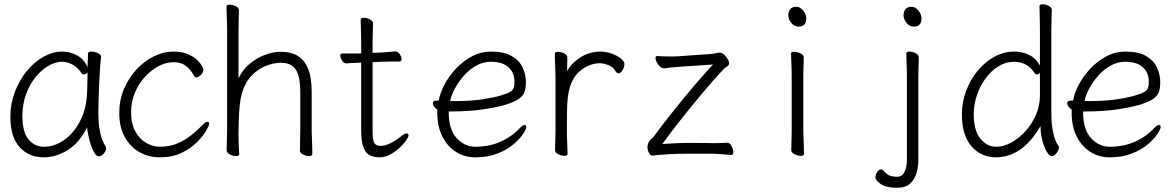

<svg xmlns="http://www.w3.org/2000/svg" viewBox="-20 -728 5540 908"><path d="M458 -457Q455 -435 452.5 -398.5Q450 -362 448.5 -321.5Q447 -281 446 -246Q445 -211 445 -193Q445 -180 446.5 -152.5Q448 -125 455.5 -93Q463 -61 480 -34Q482 -30 482 -27Q482 -16 471.5 -2.5Q461 11 447 11Q437 11 427.5 -3.5Q418 -18 410.5 -40.5Q403 -63 398 -86Q393 -109 392 -126Q356 -53 300.5 -18.5Q245 16 188 16Q116 16 72.5 -32.5Q29 -81 29 -175Q29 -238 50.5 -294Q72 -350 107.5 -393Q143 -436 186.5 -460Q230 -484 274 -484Q311 -484 344.5 -466Q378 -448 394 -410Q395 -433 395.5 -450.5Q396 -468 396 -475Q396 -484 413 -484Q427 -484 442.5 -477Q458 -470 458 -459ZM394 -386Q392 -382 386.5 -379Q381 -376 376 -376Q370 -376 367 -380Q348 -409 323 -422.5Q298 -436 275 -436Q242 -436 208.5 -416.5Q175 -397 147 -362Q119 -327 102.5 -280.5Q86 -234 86 -180Q86 -103 115 -68.5Q144 -34 188 -34Q238 -34 283.5 -66Q329 -98 359 -156Q389 -214 392 -291Q393 -306 393 -333.5Q393 -361 394 -386Z M969 -142Q969 -134 954.5 -109Q940 -84 911 -55Q882 -26 838.5 -5Q795 16 736 16Q684 16 640.5 -8Q597 -32 570.5 -79Q544 -126 544 -194Q544 -254 566 -306.5Q588 -359 625 -399Q662 -439 707.5 -461.5Q753 -484 799 -484Q841 -484 868.5 -472Q896 -460 912 -444.5Q928 -429 935 -416Q942 -403 942 -400Q942 -386 930.5 -374Q919 -362 908 -362Q902 -362 899 -367Q882 -399 859 -416.5Q836 -434 801 -434Q765 -434 729.5 -415Q694 -396 664.5 -363.5Q635 -331 617.5 -288.5Q600 -246 600 -199Q600 -142 620.5 -105.5Q641 -69 672.5 -51.5Q704 -34 736 -34Q784 -34 821 -50.5Q858 -67 887.5 -91Q917 -115 940 -139Q953 -152 961 -152Q969 -152 969 -142Z M1398 -17Q1399 -25 1399 -44Q1399 -63 1399.5 -83.5Q1400 -104 1400 -115V-293Q1400 -333 1393 -364Q1386 -395 1366.5 -413Q1347 -431 1308 -431Q1273 -431 1236 -416Q1199 -401 1169 -369.5Q1139 -338 1124 -287Q1117 -262 1113.5 -228Q1110 -194 1109.5 -161.5Q1109 -129 1108 -105V-89Q1108 -65 1109 -42Q1110 -19 1111 1Q1111 10 1096 10Q1083 10 1067.5 2.5Q1052 -5 1052 -17Q1052 -25 1052.5 -46Q1053 -67 1053.5 -87.5Q1054 -108 1054 -115V-590Q1054 -600 1053.5 -621Q1053 -642 1052 -664Q1051 -686 1051 -697Q1051 -706 1066 -706Q1080 -706 1095 -698.5Q1110 -691 1110 -679Q1110 -671 1109.5 -652Q1109 -633 1108.5 -612.5Q1108 -592 1108 -580V-358Q1128 -399 1161 -426.5Q1194 -454 1232.5 -468.5Q1271 -483 1308 -483Q1356 -483 1385 -465.5Q1414 -448 1429 -420Q1444 -392 1449 -359.5Q1454 -327 1454 -297V-105Q1454 -99 1455 -78Q1456 -57 1456.5 -34Q1457 -11 1457 1Q1457 10 1441 10Q1428 10 1413 2.5Q1398 -5 1398 -16Z M1884 -89Q1896 -97 1903 -97Q1912 -97 1912 -88Q1912 -80 1900 -63Q1888 -46 1868.5 -28Q1849 -10 1825 3Q1801 16 1776 16Q1724 16 1706 -15.5Q1688 -47 1688 -110V-432Q1677 -431 1657 -430.5Q1637 -430 1620 -428H1619Q1607 -428 1598 -441Q1589 -454 1589 -464Q1589 -475 1599 -475H1688V-528Q1688 -538 1687.5 -559Q1687 -580 1686.5 -602Q1686 -624 1686 -635Q1686 -644 1701 -644Q1714 -644 1729 -636.5Q1744 -629 1744 -617Q1744 -609 1743.5 -592.5Q1743 -576 1742.5 -558Q1742 -540 1742 -528V-478L1772 -479Q1790 -480 1814 -482Q1838 -484 1848 -485H1849Q1861 -485 1870 -472.5Q1879 -460 1879 -449Q1879 -437 1869 -437Q1859 -437 1831 -437Q1803 -437 1783 -436L1742 -434V-108Q1742 -66 1750 -52Q1758 -38 1780 -38Q1801 -38 1827 -51Q1853 -64 1879 -85Z M2102 -201V-198Q2102 -116 2139.5 -75Q2177 -34 2228 -34Q2293 -34 2346.5 -57.5Q2400 -81 2440 -124Q2452 -137 2461 -137Q2469 -137 2469 -127Q2469 -118 2454 -95Q2439 -72 2409.5 -46.5Q2380 -21 2334.5 -2.5Q2289 16 2228 16Q2177 16 2136.5 -9.5Q2096 -35 2072 -82.5Q2048 -130 2048 -195V-210Q2027 -224 2027 -240Q2027 -252 2044 -252Q2046 -252 2050.5 -252.5Q2055 -253 2055 -253Q2061 -289 2082.5 -329Q2104 -369 2137 -404Q2170 -439 2212 -461.5Q2254 -484 2303 -484Q2364 -484 2400 -463Q2436 -442 2451.5 -409Q2467 -376 2467 -340Q2467 -311 2460 -292Q2453 -273 2432.5 -259.5Q2412 -246 2372 -233Q2327 -220 2262 -210.5Q2197 -201 2114 -201ZM2130 -250Q2206 -250 2259.5 -258Q2313 -266 2347 -276Q2378 -285 2391.5 -293Q2405 -301 2409 -312Q2413 -323 2413 -341Q2413 -385 2384 -410.5Q2355 -436 2302 -436Q2265 -436 2232 -417.5Q2199 -399 2173.5 -370Q2148 -341 2131 -309Q2114 -277 2109 -250Z M2607 -367Q2607 -377 2606 -398Q2605 -419 2604.5 -441Q2604 -463 2604 -474Q2604 -483 2619 -483Q2633 -483 2648 -475.5Q2663 -468 2663 -456Q2663 -444 2662.5 -426.5Q2662 -409 2662 -391Q2682 -429 2724.5 -456.5Q2767 -484 2820 -484Q2847 -484 2873 -474.5Q2899 -465 2916 -451.5Q2933 -438 2933 -425Q2933 -411 2924 -396Q2915 -381 2905 -381Q2897 -381 2891 -391Q2881 -411 2857 -420Q2833 -429 2817 -429Q2774 -429 2733 -400Q2692 -371 2675 -316Q2668 -293 2665 -266Q2662 -239 2661.5 -201Q2661 -163 2661 -106Q2661 -75 2662.5 -46Q2664 -17 2664 0Q2664 9 2649 9Q2636 9 2620.5 1.5Q2605 -6 2605 -18Q2605 -26 2605.5 -44.5Q2606 -63 2606.5 -81Q2607 -99 2607 -106Z M3420 -53Q3431 -53 3439.5 -37.5Q3448 -22 3448 -8Q3448 5 3438 5Q3418 3 3398 1.5Q3378 0 3357 -1H3222Q3182 -1 3147 1Q3112 3 3090.5 5Q3069 7 3067 8H3066Q3056 8 3049 -5Q3042 -18 3042 -33Q3042 -38 3043.5 -43Q3045 -48 3046 -52Q3050 -62 3059.5 -70Q3069 -78 3076 -88Q3118 -145 3168 -207.5Q3218 -270 3266.5 -327Q3315 -384 3352 -423L3191 -412Q3172 -411 3154.5 -409Q3137 -407 3122 -405H3120Q3105 -405 3092.5 -423Q3080 -441 3080 -454Q3080 -463 3088 -463H3089Q3102 -462 3116 -461.5Q3130 -461 3144 -461Q3156 -461 3168 -461Q3180 -461 3190 -462L3346 -473Q3353 -473 3363 -476Q3373 -479 3382 -479H3386Q3401 -477 3414.5 -459Q3428 -441 3428 -428Q3428 -420 3418 -413.5Q3408 -407 3401 -400Q3357 -353 3305.5 -292Q3254 -231 3203.5 -167Q3153 -103 3112 -47Q3124 -48 3144.5 -49Q3165 -50 3186.5 -51Q3208 -52 3222 -52Q3251 -52 3291 -52Q3331 -52 3357 -51Q3368 -51 3385.5 -51.5Q3403 -52 3419 -53Z M3756 -602Q3737 -602 3722.5 -619.5Q3708 -637 3708 -655Q3708 -674 3717.5 -685Q3727 -696 3746 -696Q3763 -696 3778 -678.5Q3793 -661 3793 -641Q3793 -602 3756 -602ZM3724 -368Q3724 -378 3723.5 -399Q3723 -420 3722 -442Q3721 -464 3721 -475Q3721 -483 3736 -483Q3750 -483 3765.5 -475.5Q3781 -468 3781 -457Q3781 -449 3780.5 -432.5Q3780 -416 3779.5 -398Q3779 -380 3779 -368V-105Q3779 -99 3780 -78Q3781 -57 3781.5 -34Q3782 -11 3782 1Q3782 9 3767 9Q3754 9 3738 1.5Q3722 -6 3722 -17Q3722 -25 3722.5 -43.5Q3723 -62 3723.5 -80Q3724 -98 3724 -105Z M4301 -602Q4282 -602 4267.5 -619.5Q4253 -637 4253 -655Q4253 -674 4262.5 -685Q4272 -696 4291 -696Q4308 -696 4323 -678.5Q4338 -661 4338 -641Q4338 -602 4301 -602ZM4269 -364Q4269 -374 4268.5 -396Q4268 -418 4267 -441Q4266 -464 4266 -475Q4266 -484 4281 -484Q4295 -484 4310 -476.5Q4325 -469 4325 -457Q4325 -449 4324.5 -431.5Q4324 -414 4323.5 -395Q4323 -376 4323 -364V30Q4323 58 4315 88Q4307 118 4285.5 139Q4264 160 4222 160Q4171 160 4145.5 142.5Q4120 125 4120 112Q4120 99 4128 86Q4136 73 4146 73Q4154 73 4161 82Q4176 100 4192.5 104Q4209 108 4222 108Q4241 108 4251 95Q4261 82 4265 64Q4269 46 4269 31Z M4901 -132Q4856 -55 4803 -19.5Q4750 16 4691 16Q4619 16 4574 -36.5Q4529 -89 4529 -186Q4529 -245 4549 -298.5Q4569 -352 4604 -394Q4639 -436 4683.5 -460Q4728 -484 4776 -484Q4814 -484 4846.5 -468.5Q4879 -453 4898 -418V-593Q4898 -624 4897 -653Q4896 -682 4896 -699Q4896 -708 4911 -708Q4924 -708 4939 -700.5Q4954 -693 4954 -681Q4954 -669 4953 -643.5Q4952 -618 4952 -592V-185Q4952 -141 4961 -99.5Q4970 -58 4986 -38Q4988 -36 4988 -30Q4988 -19 4977 -4.5Q4966 10 4953 10Q4942 10 4930 -11Q4918 -32 4909.5 -63.5Q4901 -95 4901 -128ZM4898 -384Q4893 -376 4883 -376Q4877 -376 4874 -381Q4855 -411 4829.5 -423.5Q4804 -436 4777 -436Q4736 -436 4701 -414Q4666 -392 4640 -356Q4614 -320 4599.5 -276.5Q4585 -233 4585 -189Q4585 -110 4616.5 -72Q4648 -34 4691 -34Q4726 -34 4762 -53.5Q4798 -73 4829 -107Q4860 -141 4879 -184.5Q4898 -228 4898 -276Z M5102 -201V-198Q5102 -116 5139.5 -75Q5177 -34 5228 -34Q5293 -34 5346.5 -57.5Q5400 -81 5440 -124Q5452 -137 5461 -137Q5469 -137 5469 -127Q5469 -118 5454 -95Q5439 -72 5409.5 -46.5Q5380 -21 5334.5 -2.5Q5289 16 5228 16Q5177 16 5136.5 -9.5Q5096 -35 5072 -82.5Q5048 -130 5048 -195V-210Q5027 -224 5027 -240Q5027 -252 5044 -252Q5046 -252 5050.5 -252.5Q5055 -253 5055 -253Q5061 -289 5082.5 -329Q5104 -369 5137 -404Q5170 -439 5212 -461.5Q5254 -484 5303 -484Q5364 -484 5400 -463Q5436 -442 5451.5 -409Q5467 -376 5467 -340Q5467 -311 5460 -292Q5453 -273 5432.5 -259.5Q5412 -246 5372 -233Q5327 -220 5262 -210.5Q5197 -201 5114 -201ZM5130 -250Q5206 -250 5259.5 -258Q5313 -266 5347 -276Q5378 -285 5391.5 -293Q5405 -301 5409 -312Q5413 -323 5413 -341Q5413 -385 5384 -410.5Q5355 -436 5302 -436Q5265 -436 5232 -417.5Q5199 -399 5173.5 -370Q5148 -341 5131 -309Q5114 -277 5109 -250Z"/></svg>

Font: Moon Stars Kai T HW Light
Style: Regular
Weight: 300
Designer: GuiWonder
Version: Version 1.101